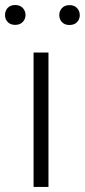

<svg xmlns="http://www.w3.org/2000/svg" viewBox="-50 -735 334 755"><path d="M140.6 0H82V-528.3H140.6ZM-30.3 -675.8Q-30.3 -692.4 -19.8 -703.9Q-9.3 -715.3 9.8 -715.3Q28.3 -715.3 39.3 -703.9Q50.3 -692.4 50.3 -675.8Q50.3 -659.7 39.3 -648.4Q28.3 -637.2 9.8 -637.2Q-9.3 -637.2 -19.8 -648.4Q-30.3 -659.7 -30.3 -675.8ZM183.1 -675.3Q183.1 -691.9 193.8 -703.4Q204.6 -714.8 223.1 -714.8Q242.2 -714.8 252.9 -703.4Q263.7 -691.9 263.7 -675.3Q263.7 -659.2 252.9 -647.9Q242.2 -636.7 223.1 -636.7Q204.6 -636.7 193.8 -647.9Q183.1 -659.2 183.1 -675.3Z"/></svg>

Font: RobotoDraft Light
Style: Regular
Weight: 300
Version: Version 2.001151; 2014